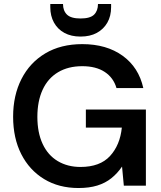

<svg xmlns="http://www.w3.org/2000/svg" viewBox="-20 -934 811 966"><path d="M375 12Q276 12 202 -33Q128 -78 87 -158.5Q46 -239 46 -347Q46 -454 88 -536.5Q130 -619 208 -665.5Q286 -712 394 -712Q516 -712 597 -653.5Q678 -595 701 -491H566Q551 -543 507 -572Q463 -601 394 -601Q323 -601 272 -570.5Q221 -540 194.5 -482.5Q168 -425 168 -346Q168 -267 194.5 -210Q221 -153 270.5 -123.5Q320 -94 385 -94Q483 -94 533.5 -149Q584 -204 593 -292H412V-383H714V0H603L594 -96Q571 -62 540.5 -37.5Q510 -13 469.5 -0.5Q429 12 375 12ZM385 -750Q338 -750 304 -768.5Q270 -787 251.5 -820.5Q233 -854 233 -898V-914H297Q297 -880 317 -860.5Q337 -841 385 -841Q434 -841 453.5 -860.5Q473 -880 473 -914H539V-898Q539 -853 520 -820Q501 -787 467 -768.5Q433 -750 385 -750Z"/></svg>

Font: DM Sans 20pt SemiBold
Style: Regular
Weight: 600
Version: Version 4.004;gftools[0.9.30]